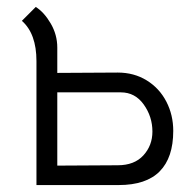

<svg xmlns="http://www.w3.org/2000/svg" viewBox="-20 -533 552 553"><path d="M85 -357Q85 -436 43 -473L83 -513Q107 -498 126 -465.5Q145 -433 145 -396V-323L319 -324Q366 -324 402.5 -301.5Q439 -279 459 -240.5Q479 -202 479 -156Q479 -79 440 -39.5Q401 0 322 0H85ZM419 -154Q419 -197 394 -232Q369 -267 328 -267H145V-56L319 -57Q367 -57 393 -85.5Q419 -114 419 -154Z"/></svg>

Font: Bellota
Style: Regular
Weight: 400
Designer: Kemie Guaida
Foundry: Kemie Guaida
Version: Version 4.001